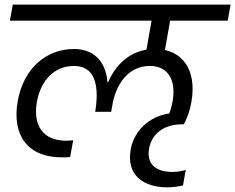

<svg xmlns="http://www.w3.org/2000/svg" viewBox="-20 -760 1029 840"><path d="M711.8 59.6C735 59.6 761.8 56.1 780.6 51.1L792.7 -16.3C776.4 -11.3 754.1 -7.8 733.7 -7.8C669.2 -7.8 619.1 -36.5 632.3 -110C642.3 -169.2 690.9 -216.1 776.6 -216.1C779.6 -216.1 781.6 -216.1 783.8 -216.1C800.8 -246.1 811.8 -280.1 817.8 -316.1C841.6 -457 776 -545.6 658.2 -545.6C547.1 -545.6 483.1 -471 452.8 -399.8H450C445.7 -470 407.4 -545.6 303.7 -545.6C181 -545.6 82.4 -460.2 57.3 -316.1C32.8 -174 95.1 -71.5 252 -71.5C262.2 -71.5 273.2 -71.8 286.7 -72.8L300.3 -146.4C288.3 -145.4 278.3 -144.4 269.8 -144.4C166.5 -144.4 123.3 -212.5 141.6 -315.3C157.8 -404.6 214.4 -471.5 304 -471.5C390.6 -471.5 413.3 -395.4 399.1 -288.6L396.5 -270.8H466.4L469.7 -288.6C484.9 -396.9 545.2 -471.5 635.6 -471.5C720.1 -471.5 750.6 -402.9 735.1 -316.8C729.9 -288.9 722.7 -263.9 709.4 -240.4L741.8 -265.3C645.9 -262.3 567.6 -194.8 551.8 -106.3C532.1 6.3 606.9 59.6 711.8 59.6ZM698.2 -521.8 726.9 -684.2H645.7L614.7 -508.9ZM976.1 -669.6 989 -740H36L23.2 -669.6Z"/></svg>

Font: Poppins Devanagari Thin
Style: Italic
Weight: 100
Italic angle: -10°
Designer: Ninad Kale (Devanagari), Jonny Pinhorn (Latin)
Foundry: Indian Type Foundry
Version: 4.005